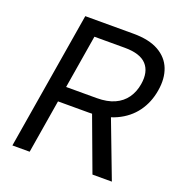

<svg xmlns="http://www.w3.org/2000/svg" viewBox="-131 -841 902 954"><g transform="rotate(20 320.0 -364.0)"><path d="M38.1 0 158.7 -727.5H413.6Q496.1 -727.5 546.9 -699Q597.7 -670.4 617.2 -620.1Q636.7 -569.8 625.5 -504.4Q614.7 -438.5 578.4 -388.7Q542 -338.9 481.7 -311Q421.4 -283.2 339.4 -283.2H136.2L149.4 -364.3H351.1Q406.7 -364.3 445.1 -381.6Q483.4 -398.9 505.9 -430.9Q528.3 -462.9 535.2 -505.4Q546.4 -572.8 512.5 -609.9Q478.5 -647 397 -647H236.3L129.4 0ZM461.4 0 339.8 -327.6H439.5L564 0Z"/></g></svg>

Font: Inter 20pt
Style: Italic
Weight: 400
Italic angle: -9.3988°
Version: Version 4.001;git-66647c0bb